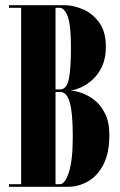

<svg xmlns="http://www.w3.org/2000/svg" viewBox="-20 -720 462 740"><path d="M14.5 0V-10H61.5V-690H14.5V-700H229Q262 -700 299 -684.5Q336 -669 362 -633.8Q388 -598.5 388 -539.5Q388 -496 373.8 -465Q359.5 -434 337.8 -414Q316 -394 292.5 -383.5Q269 -373 251 -371Q269.5 -370.5 294.8 -361.8Q320 -353 344.5 -333.8Q369 -314.5 385.2 -281.8Q401.5 -249 401.5 -200Q401.5 -130 378.5 -85.8Q355.5 -41.5 319 -20.8Q282.5 0 242 0ZM194 -375.5H212.5Q236 -375.5 244.8 -413.2Q253.5 -451 253.5 -539.5Q253.5 -623 241 -656.5Q228.5 -690 209 -690H194ZM194 -10H211.5Q230 -10 245.2 -55.2Q260.5 -100.5 260.5 -193.5Q260.5 -286 248.8 -325.8Q237 -365.5 212.5 -365.5H194Z"/></svg>

Font: Imbue 100pt ExtraBold
Style: Regular
Weight: 800
Designer: Tyler Finck
Foundry: Etcetera Type Company
Version: Version 1.102; ttfautohint (v1.8.3)